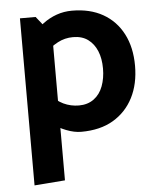

<svg xmlns="http://www.w3.org/2000/svg" viewBox="-52 -542 654 806"><g transform="rotate(-5 275.0 -139.5)"><path d="M190 209V-406L127 -485H61V219ZM146 -323Q181 -355 211 -371Q241 -387 276 -387Q314 -387 339 -368.5Q364 -350 377 -318.5Q390 -287 390 -245Q390 -204 377.5 -170.5Q365 -137 339 -118Q313 -99 276 -99Q242 -99 211 -113.5Q180 -128 146 -167L109 -79Q124 -56 152 -35Q180 -14 213.5 -1Q247 12 276 12Q356 12 411 -20.5Q466 -53 495.5 -110.5Q525 -168 525 -245Q525 -322 495.5 -379Q466 -436 411.5 -467Q357 -498 281 -498Q247 -498 216 -487Q185 -476 158.5 -456Q132 -436 109 -408Z"/></g></svg>

Font: Catamaran Thin
Style: Bold
Weight: 700
Version: Version 2.000